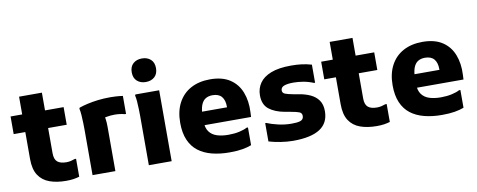

<svg xmlns="http://www.w3.org/2000/svg" viewBox="-68 -1128 3625 1458"><g transform="rotate(-10 1745.0 -399.0)"><path d="M343.6 8Q270.8 8 216.2 -11.7Q161.6 -31.4 131.4 -77.5Q101.2 -123.6 101.2 -202.8V-683.6H277.2V-216.4Q277.2 -169.9 299.8 -150.4Q322.3 -130.8 370 -130.8Q388.2 -130.8 405.1 -135Q421.9 -139.1 434.8 -144H445.6V-5.8Q424.3 0.5 400.3 4.3Q376.2 8 343.6 8ZM11.6 -410.8V-546.8H420.6V-410.8Z M547.4 0V-352.4Q547.4 -372.4 546.5 -403.7Q545.7 -435 543.5 -465.3Q541.3 -495.6 536.6 -513.6L540 -521.6Q568.8 -531.6 605.5 -540Q642.3 -548.4 686.7 -553.8Q731.2 -559.2 783.8 -559.2Q798.7 -559.2 824.2 -557.9Q849.7 -556.5 878.6 -552.4V-413.6H867.8Q851.3 -418.4 831.6 -420.8Q811.8 -423.2 792.6 -423.2Q759.5 -423.2 730.8 -417.8Q702 -412.5 681.9 -403.3L706.2 -441.6Q723.4 -418.4 723.4 -340V0Z M1069.4 -626Q1028.3 -626 1002 -649.5Q975.8 -673 975.8 -716.8Q975.8 -760.6 1002 -784.1Q1028.3 -807.6 1069.4 -807.6Q1110.8 -807.6 1136.9 -784.1Q1163 -760.6 1163 -716.8Q1163 -673 1136.9 -649.5Q1110.8 -626 1069.4 -626ZM981.4 0V-380.4Q981.4 -400.4 980.5 -431Q979.7 -461.6 977.5 -491.2Q975.3 -520.8 970.6 -538.8L974 -546.8H1157.4V0Z M1602.4 10.8Q1528.5 10.8 1467.5 -4.9Q1406.4 -20.6 1362.6 -54.1Q1318.8 -87.7 1295.2 -142.6Q1271.6 -197.6 1271.6 -275.4Q1271.6 -365.3 1305.9 -429.5Q1340.2 -493.7 1403 -527.7Q1465.8 -561.6 1551.6 -561.6Q1645.2 -561.6 1704.1 -522.8Q1763 -484 1789.3 -416.2Q1815.6 -348.4 1811.2 -262.4L1809.5 -226H1380.4V-330H1642.4V-335.2Q1642.4 -385 1619.7 -412.3Q1597 -439.6 1548.8 -439.6Q1518 -439.6 1495.3 -425.8Q1472.6 -412 1460.4 -379.5Q1448.2 -347 1448.2 -291.2V-258.6Q1448.2 -206.1 1469.6 -176.5Q1491 -146.8 1529.1 -134.6Q1567.1 -122.4 1617.6 -122.4Q1664.4 -122.4 1702.5 -131Q1740.6 -139.6 1761.6 -151.6H1772.4V-15Q1742.1 -3 1700.7 3.9Q1659.2 10.8 1602.4 10.8Z M1907 -161.2H1915Q1951 -145.9 2001.8 -134.2Q2052.5 -122.4 2103.8 -122.4Q2124.1 -122.4 2141 -123.9Q2157.8 -125.4 2170.4 -129.3Q2183 -133.1 2190.2 -142.2Q2197.4 -151.3 2197.4 -165.8Q2197.4 -187.8 2178.9 -195.8Q2160.4 -203.8 2114.3 -211.8L2069.1 -219.8Q1992.5 -233.8 1948.4 -269Q1904.2 -304.2 1904.2 -375.6Q1904.2 -428 1932.3 -469.3Q1960.3 -510.6 2020.2 -534.1Q2080 -557.6 2175 -557.6Q2220.3 -557.6 2257.5 -552.9Q2294.7 -548.1 2333.4 -537V-397.6H2325.4Q2284 -414.5 2244.9 -420.8Q2205.8 -427.2 2171 -427.2Q2125.1 -427.2 2099.3 -417.5Q2073.4 -407.8 2073.4 -383.5Q2073.4 -363.9 2093.5 -355.9Q2113.6 -347.9 2153.4 -340.6L2198.6 -332.6Q2246 -324.9 2284.7 -306.9Q2323.4 -288.9 2346.4 -256.7Q2369.4 -224.4 2369.4 -172.8Q2369.4 -81.3 2300.6 -36.7Q2231.7 8 2094.2 8Q2047.4 8 1997.3 0Q1947.2 -8 1907 -20Z M2738.6 8Q2665.8 8 2611.2 -11.7Q2556.6 -31.4 2526.4 -77.5Q2496.2 -123.6 2496.2 -202.8V-683.6H2672.2V-216.4Q2672.2 -169.9 2694.8 -150.4Q2717.3 -130.8 2765 -130.8Q2783.2 -130.8 2800.1 -135Q2816.9 -139.1 2829.8 -144H2840.6V-5.8Q2819.3 0.5 2795.3 4.3Q2771.2 8 2738.6 8ZM2406.6 -410.8V-546.8H2815.6V-410.8Z M3240.4 10.8Q3166.5 10.8 3105.5 -4.9Q3044.4 -20.6 3000.6 -54.1Q2956.8 -87.7 2933.2 -142.6Q2909.6 -197.6 2909.6 -275.4Q2909.6 -365.3 2943.9 -429.5Q2978.2 -493.7 3041 -527.7Q3103.8 -561.6 3189.6 -561.6Q3283.2 -561.6 3342.1 -522.8Q3401 -484 3427.3 -416.2Q3453.6 -348.4 3449.2 -262.4L3447.5 -226H3018.4V-330H3280.4V-335.2Q3280.4 -385 3257.7 -412.3Q3235 -439.6 3186.8 -439.6Q3156 -439.6 3133.3 -425.8Q3110.6 -412 3098.4 -379.5Q3086.2 -347 3086.2 -291.2V-258.6Q3086.2 -206.1 3107.6 -176.5Q3129 -146.8 3167.1 -134.6Q3205.1 -122.4 3255.6 -122.4Q3302.4 -122.4 3340.5 -131Q3378.6 -139.6 3399.6 -151.6H3410.4V-15Q3380.1 -3 3338.7 3.9Q3297.2 10.8 3240.4 10.8Z"/></g></svg>

Font: Kufam
Style: Regular
Weight: 400
Designer: Wael Morcos, Artur Schmal
Foundry: Original Type
Version: Version 1.301; ttfautohint (v1.8.3)